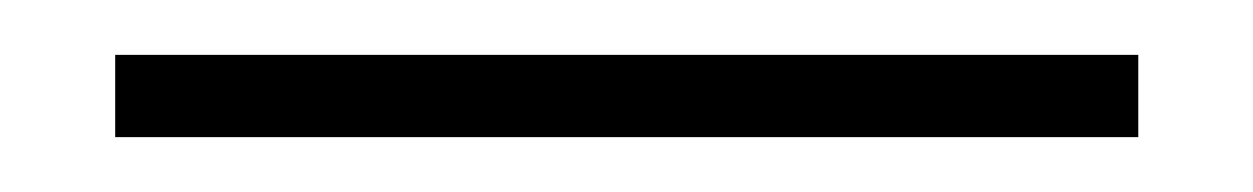

<svg xmlns="http://www.w3.org/2000/svg" viewBox="-20 -20 457 70"><path d="M22 30V0H395V30Z"/></svg>

Font: Nunito Sans 12pt ExtraLight Condensed
Style: Regular
Weight: 200
Width: 3
Version: Version 3.101;gftools[0.9.27]